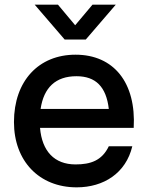

<svg xmlns="http://www.w3.org/2000/svg" viewBox="-20 -790 636 825"><path d="M309.5 15C425.5 15 521 -46 548.5 -161.5H447.5C418 -100 369.5 -83.5 304.5 -83.5C213.5 -83.5 160.5 -140.5 152 -240.5H554.5C565.5 -434 469.5 -555 304.5 -555C146.5 -555 40 -442.5 40 -265.5C40 -98.5 148 15 309.5 15ZM129 -770 258 -620H348.5L477.5 -770H377.5L303 -681.5L229 -770ZM154.5 -322C168 -413.5 219 -462.5 308.5 -462.5C391.5 -462.5 436.5 -417 447.5 -322Z"/></svg>

Font: Eudonet SemiBold
Style: Regular
Weight: 600
Designer: Mikhail Sharanda
Foundry: Mikhail Sharanda
Version: Version 4.503;Glyphs 3.1.2 (3151)